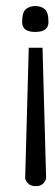

<svg xmlns="http://www.w3.org/2000/svg" viewBox="-20 -620 184 648"><path d="M143.6 -545.7Q143.6 -512.2 99.1 -512.2Q54.7 -512.2 54.7 -545.7Q54.7 -579.1 67.6 -589.4Q80.6 -599.6 99.1 -599.6Q117.7 -599.6 130.6 -589.4Q143.6 -579.1 143.6 -545.7ZM135.7 -17.6Q127.9 8.3 100.6 8.3Q73.2 8.3 64.9 -17.6L77.1 -459H123.5Z"/></svg>

Font: Meera
Style: Regular
Weight: 400
Designer: Hussain KH and Suresh P for Swathanthra Malayalam Computing (SMC)
Version: Version 7.0.0+20221109